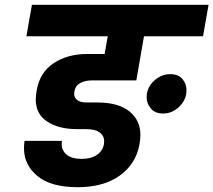

<svg xmlns="http://www.w3.org/2000/svg" viewBox="-20 -760 889 800"><path d="M849 -740 826 -609H580L548 -425H363Q335 -425 314.5 -414Q294 -403 290 -379Q289 -374 289 -369Q289 -353 302 -343Q315 -333 341 -333H386Q473 -333 519 -296Q565 -259 565 -198Q565 -179 561 -158Q546 -76 478.5 -28Q411 20 304 20Q192 20 136 -26.5Q80 -73 80 -142Q80 -157 82 -173H238Q237 -166 237 -159Q237 -133 258 -115.5Q279 -98 320 -98Q359 -98 383.5 -114.5Q408 -131 413 -159Q414 -166 414 -172Q414 -194 395.5 -208Q377 -222 337 -222H301Q224 -222 176.5 -253.5Q129 -285 129 -345Q129 -363 133 -384Q146 -459 204 -497Q262 -535 342 -535H416L429 -609H90L113 -740ZM689 -451Q724 -451 740.5 -430.5Q757 -410 757 -385Q757 -377 756 -369Q750 -335 722 -311Q694 -287 660 -287Q626 -287 608.5 -308Q591 -329 591 -354Q591 -361 592 -369Q598 -404 626.5 -427.5Q655 -451 689 -451Z"/></svg>

Font: Fz Poppins
Style: Bold Italic
Weight: 700
Italic angle: -10°
Designer: Ninad Kale (Devanagari), Jonny Pinhorn (Latin)
Foundry: Indian Type Foundry
Version: Vit hóa bi Vntype.Com & FontZin.Com